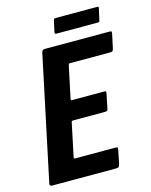

<svg xmlns="http://www.w3.org/2000/svg" viewBox="-120 -887 760 965"><g transform="rotate(-15 259.5 -404.5)"><path d="M28 0Q23 0 20 -3.5Q17 -7 18 -12L155 -660Q158 -673 171 -673H505Q517 -673 518.5 -671Q520 -669 518 -658L503 -588Q500 -576 497 -573.5Q494 -571 483 -571H277Q271 -571 270 -570Q269 -569 267 -563L232 -398Q231 -392 231.5 -390.5Q232 -389 238 -389H400Q412 -389 413.5 -386.5Q415 -384 412 -370L399 -307Q397 -294 394 -291.5Q391 -289 379 -289H217Q212 -289 210 -288Q208 -287 207 -282L171 -111Q170 -105 170.5 -103.5Q171 -102 177 -102H381Q396 -102 397.5 -99Q399 -96 396 -83L383 -19Q379 -5 375.5 -2.5Q372 0 359 0ZM473 -738Q472 -734 470.5 -733Q469 -732 461 -732H249Q242 -732 241 -734Q240 -736 240 -740L253 -800Q255 -806 257 -807.5Q259 -809 265 -809H478Q485 -809 486.5 -808Q488 -807 487 -800Z"/></g></svg>

Font: Glory
Style: Bold Italic
Weight: 700
Italic angle: -12°
Version: Version 1.011